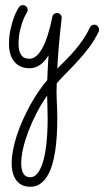

<svg xmlns="http://www.w3.org/2000/svg" viewBox="-20 -257 401 738"><path d="M200.2 6.8Q217.3 -10.3 234.9 -28.1Q252.4 -45.9 269 -65.4Q285.6 -85 300 -106.2Q314.5 -127.4 325.7 -151.4Q328.1 -156.7 332.5 -159.4Q336.9 -162.1 342.3 -162.1Q350.6 -162.1 355.7 -156.2Q360.8 -150.4 360.8 -143.1Q360.8 -139.2 359.4 -135.7Q344.2 -104 324.7 -77.6Q305.2 -51.3 283.7 -27.6Q262.2 -3.9 240.2 18.3Q218.3 40.5 198.2 63Q196.3 96.7 198.2 130.6Q200.2 164.6 200.2 202.6Q200.2 233.9 198.2 265.1Q196.3 296.4 191.9 325Q187.5 353.5 179.9 378.4Q172.4 403.3 160.6 421.6Q148.9 439.9 133.3 450.4Q117.7 460.9 96.7 460.9Q62 460.9 43.5 437Q24.9 413.1 24.9 370.1Q24.9 346.7 30 319.8Q35.2 293 44.4 264.4Q53.7 235.8 66.7 206.5Q79.6 177.2 94.7 149.4Q109.9 121.6 127 96.4Q144 71.3 161.6 50.8Q162.6 27.3 163.8 2.2Q165 -22.9 166.5 -44.4Q153.8 -22 135 -8.3Q116.2 5.4 93.8 5.4Q56.6 5.4 35.6 -19.5Q14.6 -44.4 14.6 -87.9Q14.6 -119.6 20.8 -145.8Q26.9 -171.9 33.9 -190.7Q41 -209.5 46.9 -219.5Q52.7 -229.5 52.7 -229Q58.1 -237.3 67.9 -237.3Q76.2 -237.3 81.3 -231.7Q86.4 -226.1 86.4 -218.8Q86.4 -213.4 83.5 -209Q84 -209.5 78.9 -200.9Q73.7 -192.4 67.6 -176.3Q61.5 -160.2 56.4 -137.7Q51.3 -115.2 51.3 -88.4Q51.3 -61.5 61 -46.4Q70.8 -31.2 92.8 -31.2Q120.6 -31.2 143.1 -72.5Q165.5 -113.8 181.2 -192.4Q182.1 -198.7 187 -202.9Q191.9 -207 198.7 -207Q206.5 -207 211.9 -201.7Q217.3 -196.3 217.3 -188.5Q217.3 -187 215.3 -171.1Q213.4 -155.3 210.7 -128.9Q208 -102.5 205.1 -67.6Q202.1 -32.7 200.2 6.8ZM161.1 110.4Q139.2 142.1 120.8 177.2Q102.5 212.4 89.4 247.1Q76.2 281.7 68.8 313.5Q61.5 345.2 61.5 370.1Q61.5 395.5 69.8 409.9Q78.1 424.3 96.2 424.3Q112.3 424.3 124.8 408.4Q137.2 392.6 145.8 363.3Q154.3 334 158.7 292.2Q163.1 250.5 163.1 198.7Q163.1 177.7 162.4 156.2Q161.6 134.8 161.1 110.4Z"/></svg>

Font: Sacramento
Style: Regular
Weight: 400
Designer: Astigmatic (AOETI)
Foundry: Astigmatic (AOETI)
Version: Version 1.000